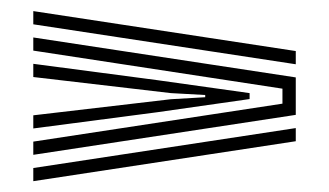

<svg xmlns="http://www.w3.org/2000/svg" viewBox="-20 -540 593 346"><path d="M40 -496.2V-520L513 -448V-424.2ZM40 -261V-284.8L489 -353.2V-380.2L40 -448.8V-472.5L513 -400.5V-333ZM40 -308.5V-332.2L288 -361.2L349.8 -364.8V-368.8L288 -372.2L40 -401.2V-425L263.8 -395.5L429.8 -372.2V-361.5L263.8 -337.8ZM40 -213.5V-237.2L513 -309.2V-285.5Z"/></svg>

Font: Big Shoulders Inline Display Black
Style: Regular
Weight: 900
Designer: Patric King
Foundry: XO Type Co
Version: Version 1.000